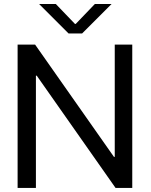

<svg xmlns="http://www.w3.org/2000/svg" viewBox="-20 -922 739 942"><path d="M66.4 0V-703.1H152.3L539.1 -152.3H543V-703.1H628.9V0H546.9L160.2 -550.8H156.2V0ZM171.9 -902.3H253.9L347.7 -804.7H351.6L445.3 -902.3H527.3L382.8 -757.8H316.4Z"/></svg>

Font: 和音 by 宁静之雨，公众号njzyshare
Style: Regular
Weight: 400
Designer: Steve Matteson
Foundry: Ascender Corporation
Version: Version 6.00;June 8, 2018;FontCreator 11.0.0.2388 32-bit